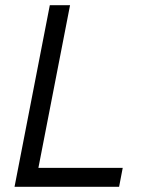

<svg xmlns="http://www.w3.org/2000/svg" viewBox="-20 -720 548 740"><path d="M36 0H439L453 -73H128L250 -700H172Z"/></svg>

Font: Uncut Sans
Style: Italic
Weight: 400
Italic angle: -11°
Designer: Kasper Nordkvist
Foundry: UNCUT.wtf
Version: Version 1.304;Glyphs 3.2 (3246)